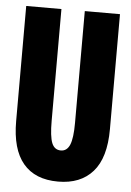

<svg xmlns="http://www.w3.org/2000/svg" viewBox="-50 -698 512 749"><g transform="rotate(5 206.0 -324.0)"><path d="M22.3 -209.3V-660H160.2V-222Q160.2 -161.5 170.4 -135.8Q180.7 -110.2 205.7 -110.2Q229.7 -110.2 240.7 -136.2Q251.7 -162.3 251.7 -222V-660H389.5V-209.3Q389.5 -97.3 341.3 -42.8Q293.2 11.7 205.5 11.7Q115.2 11.7 68.8 -43.7Q22.3 -99 22.3 -209.3Z"/></g></svg>

Font: Bricolage Grotesque 96pt Condensed ExBd
Style: Regular
Weight: 800
Width: 3
Designer: Mathieu Triay
Foundry: Atelier Triay
Version: Version 1.001;Glyphs 3.2 (3207)